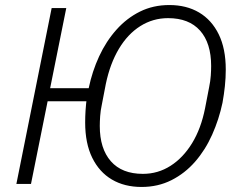

<svg xmlns="http://www.w3.org/2000/svg" viewBox="-20 -730 946 762"><path d="M542 12Q474 12 424 -17.5Q374 -47 346 -104Q318 -161 318 -244Q318 -267 319.5 -291Q321 -315 325 -347L352 -328H169L103 0H45L185 -698H243L179 -380H332Q346 -447 373.5 -506.5Q401 -566 442 -612Q483 -658 535.5 -684Q588 -710 652 -710Q720 -710 770 -680.5Q820 -651 848 -594Q876 -537 876 -454Q876 -421 872.5 -388Q869 -355 863 -322Q849 -256 822 -195.5Q795 -135 754.5 -88.5Q714 -42 660.5 -15Q607 12 542 12ZM547 -40Q607 -40 657 -72Q707 -104 742.5 -162Q778 -220 794 -301L810 -384Q815 -408 816.5 -429.5Q818 -451 818 -468Q818 -559 774 -608.5Q730 -658 647 -658Q587 -658 537 -626.5Q487 -595 452 -536.5Q417 -478 400 -397L384 -314Q379 -291 377.5 -269Q376 -247 376 -230Q376 -140 420 -90Q464 -40 547 -40Z"/></svg>

Font: IBM Plex Sans Light
Style: Italic
Weight: 300
Italic angle: -11.31°
Designer: Mike Abbink, Paul van der Laan, Pieter van Rosmalen
Foundry: Bold Monday
Version: Version 3.201